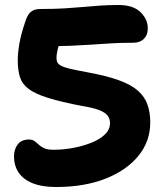

<svg xmlns="http://www.w3.org/2000/svg" viewBox="-20 -736 665 768"><path d="M204 12Q147 12 109.5 -3.5Q72 -19 54 -46.5Q36 -74 36 -110Q36 -139 51 -158.5Q66 -178 96 -178Q109 -178 117.5 -172Q126 -166 135 -157.5Q144 -149 157 -143Q170 -137 194 -137Q234 -137 273.5 -144.5Q313 -152 346.5 -165.5Q380 -179 400 -198.5Q420 -218 420 -244Q420 -261 410.5 -273.5Q401 -286 377 -295.5Q353 -305 309 -312Q225 -328 173.5 -344Q122 -360 95.5 -379.5Q69 -399 60 -427Q51 -455 51 -494Q51 -524 57.5 -561.5Q64 -599 80 -646Q88 -674 101.5 -687Q115 -700 141 -700Q197 -700 237.5 -702.5Q278 -705 311.5 -708Q345 -711 379 -713.5Q413 -716 454 -716Q514 -716 543.5 -686Q573 -656 571 -618Q570 -594 554.5 -579.5Q539 -565 513 -565Q463 -565 423.5 -562.5Q384 -560 346 -557.5Q308 -555 264 -553Q220 -551 162 -552L233 -596Q217 -563 211.5 -541.5Q206 -520 206 -503Q206 -495 209 -487.5Q212 -480 223.5 -473.5Q235 -467 260 -461Q285 -455 329 -447Q406 -433 455.5 -415Q505 -397 532 -373Q559 -349 570 -317.5Q581 -286 581 -246Q581 -171 534 -113Q487 -55 402.5 -21.5Q318 12 204 12Z"/></svg>

Font: Shantell Sans
Style: Bold
Weight: 700
Designer: Stephen Nixon, Anya Danilova, Shantell Martin
Foundry: Arrow Type
Version: Version 1.011;[c5ecc13dd]